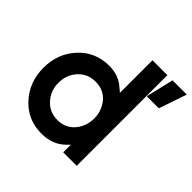

<svg xmlns="http://www.w3.org/2000/svg" viewBox="-179 -868 1048 1048"><g transform="rotate(45 345.0 -344.0)"><path d="M542 -539H635L690 -700H580ZM289 -398Q228 -398 189 -356Q149 -313 149 -250Q149 -188 189 -145Q228 -102 289 -102Q349 -102 387 -145Q405 -166 415 -192.5Q425 -219 425 -250Q425 -282 415 -308Q405 -334 387 -356Q349 -398 289 -398ZM280 -512Q355 -512 404 -466Q410 -462 415 -457.5Q420 -453 425 -448V-700H540V0H436V-59Q431 -54 426.5 -49Q422 -44 417 -40Q364 12 280 12Q173 12 103 -64Q33 -141 33 -250Q33 -360 103 -436Q173 -512 280 -512Z"/></g></svg>

Font: Unageo
Style: SemiBold
Weight: 600
Designer: Richard Sepsi
Foundry: Richard Sepsi
Version: Version 2.000